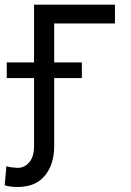

<svg xmlns="http://www.w3.org/2000/svg" viewBox="-65 -565 544 799"><path d="M413.4 -545.5V-467.3H160.5V0H76.7V-545.5ZM-36.9 -240.1V-305.4H275.6V-240.1ZM76.7 -76.7H160.5V44Q160.5 118.6 121.8 165.8Q83.1 213.1 8.5 213.1Q-6.4 213.1 -19 211.6Q-31.6 210.2 -45.5 206L-38.4 126.4Q-32 129.6 -14.9 131.6Q2.1 133.5 8.5 133.5Q37.3 133.5 57 110.1Q76.7 86.6 76.7 44Z"/></svg>

Font: Inter UI
Style: Regular
Weight: 400
Designer: Rasmus Andersson
Foundry: rsms
Version: 3.2;8d6f07862